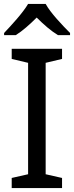

<svg xmlns="http://www.w3.org/2000/svg" viewBox="-20 -964 379 984"><path d="M214 -944H124C98 -899 38 -834 1 -795V-784H61C96 -806 132 -838 168 -874C204 -838 242 -805 277 -784H339V-795C301 -833 238 -899 214 -944ZM298 0V-52L214 -71V-642L298 -662V-714H40V-662L124 -642V-71L40 -52V0Z"/></svg>

Font: Noto Sans Sinhala UI
Style: Regular
Weight: 400
Designer: Jelle Bosma - Monotype Design Team
Foundry: Monotype Imaging Inc.
Version: Version 2.006